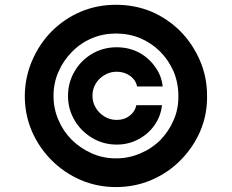

<svg xmlns="http://www.w3.org/2000/svg" viewBox="-20 -758 955 790"><path d="M259.8 -363.3Q259.8 -418.9 287.1 -464.8Q313.5 -509.8 359.4 -537.1Q405.3 -563.5 460 -563.5Q508.8 -563.5 549.8 -543Q590.8 -521.5 617.2 -484.4Q644.5 -448.2 649.4 -402.3Q614.3 -402.3 543.9 -402.3Q539.1 -428.7 514.6 -446.3Q491.2 -462.9 460 -462.9Q432.6 -462.9 410.2 -449.2Q387.7 -436.5 374 -414.1Q360.4 -391.6 360.4 -364.3Q360.4 -336.9 374 -314.5Q387.7 -292 410.2 -278.3Q432.6 -264.6 460 -264.6Q491.2 -264.6 512.7 -281.2Q535.2 -297.9 541 -325.2Q576.2 -325.2 646.5 -325.2Q641.6 -279.3 615.2 -242.2Q589.8 -206.1 548.8 -184.6Q508.8 -163.1 460 -163.1Q405.3 -163.1 359.4 -190.4Q313.5 -217.8 287.1 -262.7Q259.8 -308.6 259.8 -363.3ZM457 11.7Q379.9 11.7 311.5 -17.6Q244.1 -46.9 192.4 -98.6Q140.6 -150.4 111.3 -217.8Q82 -286.1 82 -363.3Q83 -441.4 112.3 -508.8Q141.6 -577.1 192.4 -628.9Q244.1 -680.7 312.5 -710Q379.9 -738.3 457 -738.3Q535.2 -738.3 603.5 -710Q670.9 -680.7 722.7 -628.9Q773.4 -577.1 802.7 -508.8Q832 -441.4 832 -363.3Q833 -286.1 803.7 -217.8Q774.4 -150.4 722.7 -98.6Q671.9 -46.9 603.5 -17.6Q535.2 11.7 457 11.7ZM457 -106.4Q510.7 -106.4 557.6 -127Q604.5 -146.5 639.6 -181.6Q674.8 -217.8 694.3 -263.7Q714.8 -309.6 713.9 -363.3Q713.9 -417 694.3 -463.9Q673.8 -510.7 638.7 -545.9Q603.5 -581.1 557.6 -600.6Q510.7 -620.1 457 -620.1Q404.3 -620.1 358.4 -600.6Q311.5 -581.1 276.4 -544.9Q241.2 -509.8 220.7 -462.9Q200.2 -417 200.2 -363.3Q200.2 -310.5 220.7 -263.7Q240.2 -217.8 275.4 -182.6Q311.5 -147.5 357.4 -127Q404.3 -106.4 457 -106.4Z"/></svg>

Font: DeepSea
Style: Bold
Weight: 700
Designer: Stem
Version: Version 3.019;git-0a5106e0b